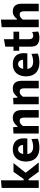

<svg xmlns="http://www.w3.org/2000/svg" viewBox="1478 -2264 800 3795"><g transform="rotate(-90 1877.5 -366.0)"><path d="M61.5 0V-733L211 -746V-298.5H238L287.5 -369.5Q310 -401.5 333 -434Q356 -466.5 378.5 -499H552Q516 -453.5 480.5 -409Q445 -364.5 409.5 -319.5L361.5 -259L419.5 -182Q455.5 -136.5 491.8 -90.8Q528 -45 564 0H381Q358.5 -31 336.2 -61.5Q314 -92 292 -122L235.5 -199.5H211V0Z M859.5 13Q763 13 701.8 -20.8Q640.5 -54.5 611.8 -114.2Q583 -174 583 -251Q583 -328 610 -386.8Q637 -445.5 690.8 -479Q744.5 -512.5 824.5 -512.5Q926.5 -512.5 984 -458Q1041.5 -403.5 1041.5 -291.5Q1041.5 -254 1037 -225H730Q736 -170 771.8 -140Q807.5 -110 877.5 -110Q907 -110 949.8 -118.5Q992.5 -127 1028 -145L1033 -19Q1004 -5.5 960 3.8Q916 13 859.5 13ZM826 -408Q789.5 -408 764 -381Q738.5 -354 731 -307L910.5 -310.5Q908 -356 884.5 -382Q861 -408 826 -408Z M1136 0V-499L1261.5 -506.5L1268 -419.5H1280.5Q1306 -456.5 1347.2 -484.5Q1388.5 -512.5 1448 -512.5Q1600 -512.5 1600 -336V0H1451V-288Q1451 -331.5 1436.5 -354Q1422 -376.5 1384.5 -376.5Q1352 -376.5 1327.5 -357.5Q1303 -338.5 1285.5 -311.5V0Z M1714.5 0V-499L1840 -506.5L1846.5 -419.5H1859Q1884.5 -456.5 1925.8 -484.5Q1967 -512.5 2026.5 -512.5Q2178.5 -512.5 2178.5 -336V0H2029.5V-288Q2029.5 -331.5 2015 -354Q2000.5 -376.5 1963 -376.5Q1930.5 -376.5 1906 -357.5Q1881.5 -338.5 1864 -311.5V0Z M2543 13Q2446.5 13 2385.2 -20.8Q2324 -54.5 2295.2 -114.2Q2266.5 -174 2266.5 -251Q2266.5 -328 2293.5 -386.8Q2320.5 -445.5 2374.2 -479Q2428 -512.5 2508 -512.5Q2610 -512.5 2667.5 -458Q2725 -403.5 2725 -291.5Q2725 -254 2720.5 -225H2413.5Q2419.5 -170 2455.2 -140Q2491 -110 2561 -110Q2590.5 -110 2633.2 -118.5Q2676 -127 2711.5 -145L2716.5 -19Q2687.5 -5.5 2643.5 3.8Q2599.5 13 2543 13ZM2509.5 -408Q2473 -408 2447.5 -381Q2422 -354 2414.5 -307L2594 -310.5Q2591.5 -356 2568 -382Q2544.5 -408 2509.5 -408Z M3029 13.5Q2946 13.5 2899.8 -25Q2853.5 -63.5 2853.5 -154.5V-386.5H2772.5V-499H2853.5V-661L3000.5 -687.5V-499H3149.5V-386.5H3000.5V-201.5Q3000.5 -155.5 3017.2 -132Q3034 -108.5 3072 -108.5Q3087.5 -108.5 3106.8 -114.2Q3126 -120 3143.5 -132.5L3152 -11.5Q3133 0.5 3098.5 7Q3064 13.5 3029 13.5Z M3238 0V-733L3387.5 -746V-429.5H3400Q3422.5 -461.5 3459.5 -487Q3496.5 -512.5 3550 -512.5Q3702 -512.5 3702 -336V0H3553V-288Q3553 -331.5 3538.5 -354Q3524 -376.5 3486.5 -376.5Q3454 -376.5 3429.5 -357.5Q3405 -338.5 3387.5 -311.5V0Z"/></g></svg>

Font: Commissioner
Style: Bold
Weight: 700
Designer: Kostas Bartsokas
Foundry: Kostas Bartsokas
Version: Version 1.000; ttfautohint (v1.8.3)